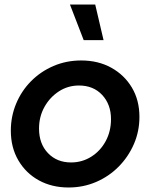

<svg xmlns="http://www.w3.org/2000/svg" viewBox="-20 -819 665 851"><path d="M284 12Q210 12 152.5 -19.5Q95 -51 61.5 -108Q28 -165 28 -240Q28 -303 51.5 -359.5Q75 -416 117.5 -459Q160 -502 217 -526.5Q274 -551 340 -551Q415 -551 473 -519Q531 -487 564.5 -431Q598 -375 598 -301Q598 -237 573.5 -180.5Q549 -124 506 -80.5Q463 -37 406 -12.5Q349 12 284 12ZM295 -99Q344 -99 384.5 -124.5Q425 -150 448.5 -193.5Q472 -237 472 -291Q472 -356 433 -398Q394 -440 330 -440Q281 -440 241 -414Q201 -388 177 -345Q153 -302 153 -249Q153 -182 192.5 -140.5Q232 -99 295 -99ZM439 -641H351L290 -799H402Z"/></svg>

Font: Plus Jakarta Display Medium
Style: Italic
Weight: 500
Italic angle: -12°
Designer: Gumpita Rahayu
Foundry: Tokotype Studio
Version: Version 1.000